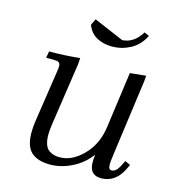

<svg xmlns="http://www.w3.org/2000/svg" viewBox="-96 -696 714 785"><g transform="rotate(15 261.0 -304.0)"><path d="M58.1 -411.1 63 -439Q129.9 -439 192.9 -445.8L190.9 -418L151.9 -154.8Q147.9 -124.5 147.9 -110.8Q147.9 -85.9 153.8 -69.3Q159.7 -52.7 170.7 -45.2Q181.6 -37.6 192.1 -34.9Q202.6 -32.2 216.8 -32.2Q268.1 -32.2 314.9 -79.6Q361.8 -127 372.1 -201.2L404.8 -439L472.2 -445.8L470.2 -421.9L426.8 -104Q421.9 -68.8 421.9 -58.1Q421.9 -35.2 435.1 -35.2Q454.1 -35.2 469.2 -64.9L480 -86.9L502.9 -76.2L492.2 -54.2Q460.9 6.8 401.9 6.8Q352.1 6.8 352.1 -47.9Q352.1 -60.5 354 -80.1Q324.2 -39.1 278.1 -16.1Q231.9 6.8 186 6.8Q133.3 6.8 106.2 -17.8Q79.1 -42.5 79.1 -100.1Q79.1 -124.5 83 -149.9L115.2 -363.8Q118.2 -380.9 118.2 -391.1Q118.2 -402.8 111.8 -407Q105.5 -411.1 87.9 -411.1ZM200.2 -588.9 212.9 -615.2 339.8 -561Q389.6 -564 419.9 -615.2L440.9 -606Q419.9 -564 383.1 -544.4Q346.2 -524.9 305.2 -524.9Q269 -524.9 240.7 -540.3Q212.4 -555.7 200.2 -588.9Z"/></g></svg>

Font: Dihjauti
Style: Italic
Weight: 400
Italic angle: -9°
Designer: T. Christopher White
Version: Version 3.0.0